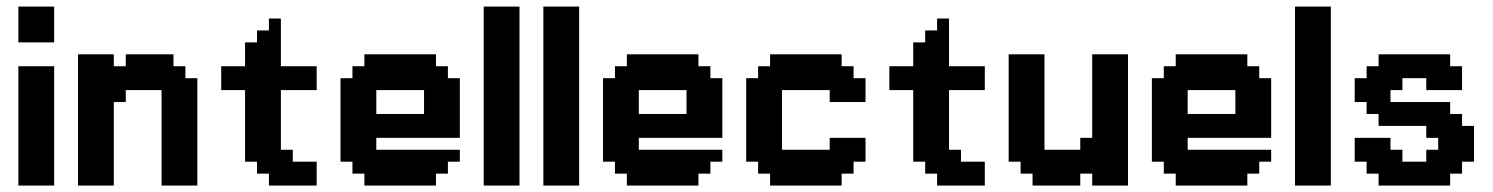

<svg xmlns="http://www.w3.org/2000/svg" viewBox="-20 -576 4633 596"><path d="M37 -555.6H148.1V-444.4H37ZM37 -370.4H148.1V0H37Z M333.3 -370.4H370.4V-407.4H518.5V-370.4H555.6V-333.3H592.6V0H481.5V-296.3H370.4V-259.3H333.3V0H222.2V-407.4H333.3Z M777.8 -74.1H740.7V-296.3H666.7V-370.4H740.7V-444.4H777.8V-481.5H814.8V-518.5H851.9V-370.4H963V-296.3H851.9V-111.1H888.9V-74.1H963V0H814.8V-37H777.8Z M1074.1 -74.1H1037V-333.3H1074.1V-370.4H1111.1V-407.4H1333.3V-370.4H1370.4V-333.3H1407.4V-148.1H1148.1V-111.1H1407.4V-74.1H1370.4V-37H1333.3V0H1111.1V-37H1074.1ZM1148.1 -222.2H1296.3V-296.3H1148.1Z M1481.5 -555.6H1592.6V0H1481.5Z M1666.7 -555.6H1777.8V0H1666.7Z M1888.9 -74.1H1851.9V-333.3H1888.9V-370.4H1925.9V-407.4H2148.1V-370.4H2185.2V-333.3H2222.2V-148.1H1963V-111.1H2222.2V-74.1H2185.2V-37H2148.1V0H1925.9V-37H1888.9ZM1963 -222.2H2111.1V-296.3H1963Z M2333.3 -74.1H2296.3V-333.3H2333.3V-370.4H2370.4V-407.4H2592.6V-370.4H2629.6V-333.3H2666.7V-259.3H2555.6V-296.3H2407.4V-111.1H2555.6V-148.1H2666.7V-74.1H2629.6V-37H2592.6V0H2370.4V-37H2333.3Z M2851.9 -74.1H2814.8V-296.3H2740.7V-370.4H2814.8V-444.4H2851.9V-481.5H2888.9V-518.5H2925.9V-370.4H3037V-296.3H2925.9V-111.1H2963V-74.1H3037V0H2888.9V-37H2851.9Z M3148.1 -74.1H3111.1V-407.4H3222.2V-111.1H3333.3V-148.1H3370.4V-407.4H3481.5V0H3370.4V-37H3333.3V0H3185.2V-37H3148.1Z M3592.6 -74.1H3555.6V-333.3H3592.6V-370.4H3629.6V-407.4H3851.9V-370.4H3888.9V-333.3H3925.9V-148.1H3666.7V-111.1H3925.9V-74.1H3888.9V-37H3851.9V0H3629.6V-37H3592.6ZM3666.7 -222.2H3814.8V-296.3H3666.7Z M4000 -555.6H4111.1V0H4000Z M4222.2 -74.1H4185.2V-148.1H4296.3V-111.1H4333.3V-74.1H4407.4V-111.1H4444.4V-148.1H4407.4V-185.2H4259.3V-222.2H4222.2V-259.3H4185.2V-333.3H4222.2V-370.4H4259.3V-407.4H4481.5V-370.4H4518.5V-296.3H4407.4V-333.3H4333.3V-296.3H4296.3V-259.3H4481.5V-222.2H4518.5V-185.2H4555.6V-74.1H4518.5V-37H4481.5V0H4259.3V-37H4222.2Z"/></svg>

Font: Jersey 15
Style: Regular
Weight: 400
Designer: Sarah Cadigan-Fried
Version: Version 1.001; ttfautohint (v1.8.4.7-5d5b)